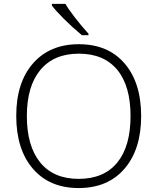

<svg xmlns="http://www.w3.org/2000/svg" viewBox="-20 -951 804 981"><path d="M63 -358.9Q63 -529.3 148.7 -627.2Q234.4 -725.1 382.8 -725.1Q532.2 -725.1 616.7 -626.7Q701.2 -528.3 701.2 -357.9Q701.2 -188 616.2 -89.1Q531.2 9.8 381.8 9.8Q232.9 9.8 147.9 -89.1Q63 -188 63 -358.9ZM117.2 -357.9Q117.2 -204.6 185.5 -120.8Q253.9 -37.1 381.8 -37.1Q510.7 -37.1 578.9 -120.1Q647 -203.1 647 -357.9Q647 -512.2 578.9 -594.5Q510.7 -676.8 382.8 -676.8Q255.4 -676.8 186.3 -593.8Q117.2 -510.7 117.2 -357.9ZM245.1 -922.9V-931.2H314.5Q327.1 -907.7 362.5 -861.8Q397.9 -815.9 432.1 -778.8V-771H398.4Q351.6 -809.6 306.4 -854.7Q261.2 -899.9 245.1 -922.9Z"/></svg>

Font: Open Sans Light
Style: Regular
Weight: 300
Foundry: Ascender Corporation
Version: Version 1.10